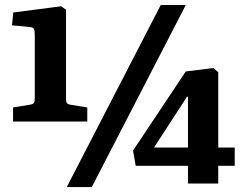

<svg xmlns="http://www.w3.org/2000/svg" viewBox="-20 -734 996 768"><path d="M247.1 14.2 623 -713.9H723.1L347.2 14.2ZM32.2 -248V-304.2L98.1 -314.9Q111.8 -316.9 115.5 -322Q119.1 -327.1 119.1 -339.8V-595.2Q119.1 -612.3 115.5 -618.4Q111.8 -624.5 99.1 -626L27.8 -632.8L33.2 -684.1L225.1 -709L244.1 -694.8V-339.8Q244.1 -326.7 247.6 -321.8Q251 -316.9 263.2 -314.9L329.1 -304.2V-248ZM731.9 0V-70.8H522.9L512.2 -131.8L723.1 -448.2L834 -461.9L853 -444.8V-144H918.9V-70.8H853V0ZM596.2 -144H731.9V-347.2H728Z"/></svg>

Font: Literata Book
Style: Bold
Weight: 700
Designer: Latin by Veronika Burian and Jose Scaglione. Greek by Irene Vlachou. Cyrillic by Vera Evstafieva
Foundry: TypeTogether
Version: Version 2.003;PS 002.003;hotconv 1.0.88;makeotf.lib2.5.64775